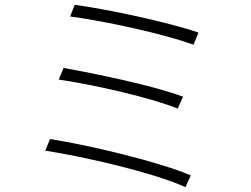

<svg xmlns="http://www.w3.org/2000/svg" viewBox="-20 -762 1040 794"><path d="M289 -742 270 -694C406 -676 656 -623 780 -577L801 -627C675 -671 418 -725 289 -742ZM243 -481 223 -433C361 -413 598 -360 715 -313L737 -362C612 -409 376 -457 243 -481ZM187 -187 167 -139C329 -114 616 -48 747 12L769 -37C633 -94 352 -161 187 -187Z"/></svg>

Font: GenYoGothic2 TW L
Style: Regular
Weight: 300
Version: Version 2.100;PS 2.1;hotconv 16.6.51;makeotf.lib2.5.65220 DE